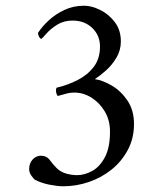

<svg xmlns="http://www.w3.org/2000/svg" viewBox="-20 -647 572 672"><path d="M275 -627Q300 -627 330 -612.5Q360 -598 381.5 -570Q403 -542 403 -502Q403 -471 387.5 -445Q372 -419 350.5 -400Q329 -381 312 -370Q340 -366 372 -347Q404 -328 426.5 -294.5Q449 -261 449 -213Q449 -163 427.5 -122.5Q406 -82 370.5 -53.5Q335 -25 291 -10Q247 5 201 5Q182 5 153.5 -0.5Q125 -6 102 -18Q98 -21 90 -32Q82 -43 82 -55Q82 -76 94.5 -89Q107 -102 123 -102Q143 -102 154.5 -86.5Q166 -71 178 -59Q192 -45 211.5 -39.5Q231 -34 250 -34Q276 -34 302.5 -48.5Q329 -63 347 -96.5Q365 -130 365 -186Q365 -226 347 -256.5Q329 -287 300.5 -305Q272 -323 240 -323Q224 -323 207.5 -318Q191 -313 182 -311Q176 -319 176 -330Q176 -337 178 -340Q217 -349 252 -367Q287 -385 308.5 -413.5Q330 -442 330 -484Q330 -523 303 -549Q276 -575 234 -575Q203 -575 180 -560.5Q157 -546 143.5 -530.5Q130 -515 125 -511Q121 -511 117 -518Q113 -525 113 -532Q128 -555 151.5 -576.5Q175 -598 206 -612.5Q237 -627 275 -627Z"/></svg>

Font: Amiri
Style: Bold Italic
Weight: 700
Italic angle: 10°
Designer: Khaled Hosny
Version: Version 0.113